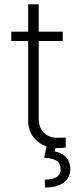

<svg xmlns="http://www.w3.org/2000/svg" viewBox="-20 -677 366 889"><path d="M270.5 -487.3H159.2V-129.9Q159.2 -84.5 183.8 -61.8Q208.5 -39.1 246.1 -39.1L284.2 -40V5.9Q269.5 8.8 242.2 8.8H236.3L233.4 24.4Q266.1 29.8 285.6 50.5Q305.2 71.3 305.7 105.5Q304.7 146 274.9 168.5Q245.1 190.9 188.5 191.4L187.5 155.3Q224.1 154.3 242.4 142.6Q260.7 130.9 260.7 106.4Q260.7 80.1 242.2 67.6Q223.6 55.2 184.6 53.7L195.3 1Q157.7 -11.7 134 -43.2Q110.4 -74.7 110.4 -120.1V-487.3H32.2V-530.3H110.4V-657.2H159.2V-530.3H270.5Z"/></svg>

Font: Pretendard GOV ExtraLight
Style: Regular
Weight: 200
Designer: Base glyphs from Inter by Rasmus Andersson; Hangeul glyphs from Noto Sans CJK(Source Han Sans) by Jang Soo-young and Kan
Foundry: Kil Hyung-jin
Version: Version 1.309